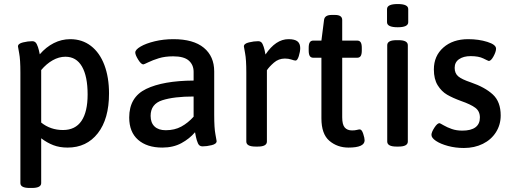

<svg xmlns="http://www.w3.org/2000/svg" viewBox="-20 -724 2534 951"><path d="M81 183V-364Q81 -430 75 -460Q69 -490 69 -494Q69 -508 94 -514Q119 -520 140 -520Q155 -520 162 -505.5Q169 -491 172.5 -475.5Q176 -460 177 -455Q208 -491 246.5 -510.5Q285 -530 328 -530Q387 -530 430.5 -496.5Q474 -463 497 -402Q520 -341 520 -261Q520 -135 464.5 -64Q409 7 315 7Q275 7 244 -5Q213 -17 184 -39V183Q184 207 138 207H127Q81 207 81 183ZM414 -256Q414 -346 386 -394.5Q358 -443 304 -443Q272 -443 241 -425.5Q210 -408 184 -377V-117Q230 -80 292 -80Q353 -80 383.5 -125Q414 -170 414 -256Z M620 -142Q620 -243 704 -283.5Q788 -324 939 -325V-368Q939 -403 915 -424Q891 -445 838 -445Q797 -445 766.5 -435.5Q736 -426 714.5 -415.5Q693 -405 690 -405Q679 -405 664.5 -428.5Q650 -452 650 -464Q650 -478 676.5 -493.5Q703 -509 746.5 -519.5Q790 -530 839 -530Q938 -530 989.5 -487.5Q1041 -445 1041 -370V-156Q1041 -89 1047 -59Q1053 -29 1053 -25Q1053 -11 1028.5 -5Q1004 1 983 1Q967 1 960.5 -14Q954 -29 950.5 -46Q947 -63 946 -69Q919 -37 878.5 -15Q838 7 784 7Q708 7 664 -31.5Q620 -70 620 -142ZM939 -146V-246Q842 -246 784 -227.5Q726 -209 726 -150Q726 -116 745.5 -97.5Q765 -79 801 -79Q845 -79 878 -97Q911 -115 939 -146Z M1200 -23V-364Q1200 -430 1194 -460Q1188 -490 1188 -494Q1188 -508 1213 -514Q1238 -520 1259 -520Q1274 -520 1280.5 -506Q1287 -492 1290.5 -476Q1294 -460 1295 -454Q1346 -530 1409 -530Q1440 -530 1453.5 -519Q1467 -508 1467 -486Q1467 -468 1460 -446Q1453 -424 1444 -424Q1438 -424 1423.5 -429Q1409 -434 1391 -434Q1360 -434 1336.5 -413.5Q1313 -393 1302 -376V-23Q1302 2 1257 2H1246Q1200 2 1200 -23Z M1572 -138V-438H1532Q1520 -438 1514.5 -446.5Q1509 -455 1509 -474V-487Q1509 -506 1514.5 -514.5Q1520 -523 1532 -523H1572L1585 -625Q1588 -650 1623 -650H1639Q1675 -650 1675 -625V-523H1749Q1761 -523 1766.5 -514.5Q1772 -506 1772 -487V-474Q1772 -455 1766.5 -446.5Q1761 -438 1749 -438H1675V-143Q1675 -107 1687.5 -92.5Q1700 -78 1724 -78Q1738 -78 1747.5 -80.5Q1757 -83 1762 -83Q1772 -83 1779 -61.5Q1786 -40 1786 -29Q1786 7 1706 7Q1651 7 1611.5 -26.5Q1572 -60 1572 -138Z M1898 -23V-500Q1898 -525 1944 -525H1954Q2000 -525 2000 -500V-23Q2000 2 1954 2H1944Q1898 2 1898 -23ZM1897 -614V-679Q1897 -704 1950 -704Q2002 -704 2002 -679V-614Q2002 -589 1950 -589Q1897 -589 1897 -614Z M2117 -56Q2117 -69 2131.5 -91.5Q2146 -114 2157 -114Q2159 -114 2177 -103.5Q2195 -93 2218 -85Q2241 -77 2270 -77Q2313 -77 2335 -93.5Q2357 -110 2357 -142Q2357 -173 2334.5 -190Q2312 -207 2263 -224Q2222 -239 2194.5 -255Q2167 -271 2148 -301.5Q2129 -332 2129 -380Q2129 -447 2176 -488.5Q2223 -530 2299 -530Q2351 -530 2394 -516.5Q2437 -503 2437 -483Q2437 -468 2424.5 -445Q2412 -422 2401 -422Q2397 -423 2374 -434.5Q2351 -446 2311 -446Q2276 -446 2254 -431Q2232 -416 2232 -388Q2232 -361 2249.5 -346Q2267 -331 2312 -316Q2382 -292 2421 -256Q2460 -220 2460 -152Q2460 -106 2436.5 -69Q2413 -32 2371.5 -11.5Q2330 9 2278 9Q2236 9 2199 -1Q2162 -11 2139.5 -26Q2117 -41 2117 -56Z"/></svg>

Font: Asap-Medium
Style: Regular
Weight: 500
Designer: Pablo Cosgaya
Foundry: Omnibus-Type
Version: Version 2.000; ttfautohint (v1.8)